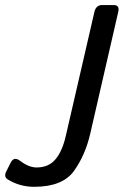

<svg xmlns="http://www.w3.org/2000/svg" viewBox="-49 -720 486 755"><path d="M-18.1 -14.2Q-35.2 -24.4 -24.4 -45.9L-6.8 -80.6Q5.9 -106 30.3 -87.4Q64.5 -61.5 94.7 -61.5Q142.1 -61.5 168.9 -93.3Q195.8 -125 209.5 -184.6L322.3 -673.3Q328.6 -700.2 353 -700.2H397.9Q422.4 -700.2 416 -673.3L306.2 -195.8Q286.6 -109.9 241.7 -47.6Q196.8 14.6 85.4 14.6Q28.8 14.6 -18.1 -14.2Z"/></svg>

Font: Istok Web
Style: Italic
Weight: 400
Italic angle: -13°
Designer: Andrey V. Panov
Foundry: Andrey V. Panov
Version: Version 1.0.2g